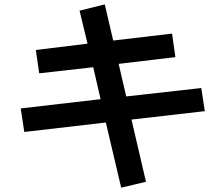

<svg xmlns="http://www.w3.org/2000/svg" viewBox="-20 -825 1040 892"><path d="M76.2 -321.3 447.3 -364.3 413.1 -512.7 162.1 -484.4 146.5 -592.8 386.7 -622.1 349.6 -775.4 466.8 -804.7 505.9 -636.7 779.3 -668.9 794.9 -559.6 531.2 -528.3 566.4 -377 915 -416 931.6 -308.6 590.8 -269.5 658.2 19.5 543 46.9 471.7 -255.9 92.8 -211.9Z"/></svg>

Font: Gothic A1
Style: Bold
Weight: 700
Version: Version 2.50